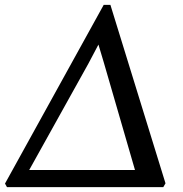

<svg xmlns="http://www.w3.org/2000/svg" viewBox="-38 -766 748 786"><path d="M-9.5 0 -17.5 -14.5 386.5 -746H414L639.5 -15.5L630.5 0ZM365 -583.5 323.5 -505 61.5 -34 36 -70H550L525.5 -32.5L387 -510Z"/></svg>

Font: Merriweather 24pt
Style: Italic
Weight: 400
Italic angle: -7.8°
Designer: Eben Sorkin
Foundry: Eben Sorkin
Version: Version 2.101